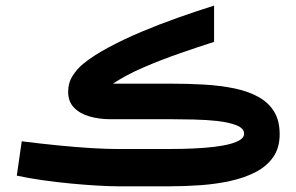

<svg xmlns="http://www.w3.org/2000/svg" viewBox="-20 -655 1041 675"><path d="M575.4 0Q630.3 0 685.6 -4Q741 -8 790.8 -19.1Q840.7 -30.1 879.6 -50.5Q918.5 -70.9 940.9 -103.3Q963.2 -135.8 963.2 -183.3Q963.2 -231.2 943.3 -263.2Q923.4 -295.3 887.5 -314.8Q851.7 -334.3 803.6 -344.3Q755.4 -354.2 698.7 -357.6Q642.1 -360.9 580.8 -360.9H377Q423.6 -391.7 485 -418.2Q546.4 -444.7 611.3 -467.2Q676.1 -489.8 732.6 -507.8V-635.3Q670.8 -615.9 605.1 -592.6Q539.4 -569.4 476.8 -543Q414.2 -516.6 361.4 -488.2Q308.5 -459.9 272.3 -430.5Q250.5 -412.4 235.1 -388.1Q219.6 -363.7 219.6 -332.3Q219.6 -297.6 240.4 -276.4Q261.1 -255.3 294.9 -245.6Q328.6 -235.9 367.6 -235.9H581.7Q616.2 -235.9 659.8 -234.9Q703.5 -233.9 744.4 -229.5Q785.2 -225 811.7 -214.4Q838.2 -203.7 838.2 -184.7Q838.2 -173 825.3 -164.1Q812.4 -155.2 788.8 -148.9Q765.2 -142.6 732.5 -138.7Q699.9 -134.8 659.9 -133Q619.8 -131.2 574.9 -131.2H390.3Q355 -131.2 301.8 -134.3Q248.7 -137.5 185.6 -143.7Q122.5 -149.9 56.4 -158.3L39.1 -37.5Q80 -28.6 129.8 -21.5Q179.7 -14.4 229.9 -9.7Q280 -4.9 323.6 -2.5Q367.1 0 395.2 0Z"/></svg>

Font: Vazirmatn NL
Style: Regular
Weight: 400
Designer: Saber Rastikerdar
Foundry: Saber Rastikerdar
Version: Version 33.003